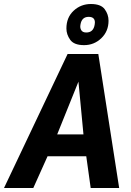

<svg xmlns="http://www.w3.org/2000/svg" viewBox="-68 -937 655 957"><path d="M263 -795Q263 -850 299 -883.5Q335 -917 385 -917Q435 -917 454 -891Q473 -865 473 -834Q473 -781 437 -746.5Q401 -712 351 -712Q301 -712 282 -738.5Q263 -765 263 -795ZM405 -825Q405 -853 374 -853Q339 -853 333 -814Q330 -798 337 -786.5Q344 -775 362 -775Q398 -775 404 -815Q405 -820 405 -825ZM526 0H384L362 -158H169L98 0H-48L269 -668H422ZM348 -267 323 -530 217 -267Z"/></svg>

Font: Rambla
Style: Bold Italic
Weight: 700
Italic angle: -12°
Designer: Martin Sommaruga
Foundry: Martin Sommaruga
Version: Version 1.001